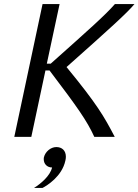

<svg xmlns="http://www.w3.org/2000/svg" viewBox="-20 -670 678 940"><path d="M255.8 50C228.3 50 201.7 72.5 195 100C194.2 103.3 194.2 106.7 194.2 110C194.2 132.5 210.8 150 235 150C225.8 190.8 179.2 230 146.7 250H188.3C209.2 239.2 283.3 194.2 300 116.7C301.7 110 302.5 103.3 302.5 97.5C302.5 66.7 283.3 50 255.8 50ZM188.3 -650 50 0H133.3L202.5 -325H222.5C360.8 -142.5 405 -80 441.7 0H541.7C489.2 -100.8 455 -160 305.8 -341.7C516.7 -529.2 602.5 -606.7 638.3 -650H542.5C494.2 -595 420.8 -530 228.3 -358.3H209.2L271.7 -650Z"/></svg>

Font: BoonHome
Style: Book Oblique
Weight: 400
Italic angle: -12°
Designer: Sungsit Sawaiwan
Foundry: Sungsit Sawaiwan
Version: Version 0.2